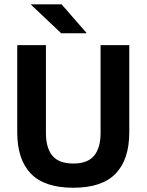

<svg xmlns="http://www.w3.org/2000/svg" viewBox="-20 -846 672 880"><path d="M316 14.5Q184 14.5 121.5 -50.2Q59 -115 59 -239.5V-639H190.5V-236.5Q190.5 -168 220.2 -132.2Q250 -96.5 316 -96.5Q381.5 -96.5 411.2 -132.2Q441 -168 441 -236.5V-639H572.5V-239.5Q572.5 -115 510 -50.2Q447.5 14.5 316 14.5ZM262.5 -826 376.5 -695V-693.5H260.5L122 -824.5V-826Z"/></svg>

Font: Anek Telugu SemiBold
Style: Regular
Weight: 600
Designer: Omkar Bhoir (Telugu), Yesha Goshar (Latin)
Foundry: Ek Type
Version: Version 1.003